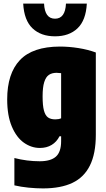

<svg xmlns="http://www.w3.org/2000/svg" viewBox="-20 -818 592 1068"><path d="M60 213V61Q130.5 79 201 79Q262 79 291 53.2Q320 27.5 320 -33V-60H311Q295 -28.5 267.2 -11.8Q239.5 5 202 5Q154.5 5 113 -24.2Q71.5 -53.5 45.8 -114.2Q20 -175 20 -265Q20 -409 90.8 -483.8Q161.5 -558.5 313 -559Q364 -559 417 -550.5Q470 -542 513 -526V-68Q513 36.5 480.2 102.5Q447.5 168.5 382.8 199.2Q318 230 219 230Q181 230 138.5 225.8Q96 221.5 60 213ZM320 -160V-411Q304 -413 295 -413Q269 -413 252 -401.5Q235 -390 226 -361.2Q217 -332.5 217 -282Q217 -230.5 224.5 -203Q232 -175.5 247 -164.8Q262 -154 288 -154Q306.5 -154 320 -160ZM109 -798H225Q229 -714 286 -714Q343 -714 347 -798H463Q458 -705 411.2 -660.5Q364.5 -616 286 -616Q207.5 -616 160.8 -660.5Q114 -705 109 -798Z"/></svg>

Font: Encode Sans Condensed Black
Style: Regular
Weight: 900
Width: 3
Designer: Multiple Designers
Foundry: Impallari Type
Version: Version 2.000